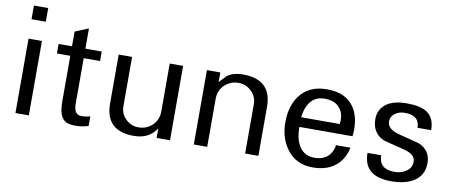

<svg xmlns="http://www.w3.org/2000/svg" viewBox="-65 -990 3009 1271"><g transform="rotate(10 1439.5 -354.0)"><path d="M171 -630H75V-722H171ZM168 0H78V-500H168Z M570 0Q552 6 529.5 10Q507 14 481 14Q453 14 432 7.5Q411 1 397.5 -15.5Q384 -32 377 -60Q370 -88 370 -131V-436H280V-500H370V-599L460 -636V-500H570V-436H460V-131Q460 -56 511 -56Q528 -56 543 -58.5Q558 -61 570 -64Z M1117 0H1027V-64Q978 13 875 13Q684 13 684 -171V-500H774V-169Q774 -118 810 -83Q846 -48 895 -48Q950 -48 988.5 -84.5Q1027 -121 1027 -178V-500H1117Z M1711 0H1622V-331Q1622 -382 1585.5 -417.5Q1549 -453 1499 -453Q1444 -453 1405.5 -416.5Q1367 -380 1367 -323V0H1277V-500H1367V-436Q1389 -459 1410 -481Q1449 -513 1519 -513Q1711 -513 1711 -329Z M2305 -283Q2305 -257 2302 -236H1945Q1945 -153 1976 -106Q2010 -52 2078 -52Q2140 -52 2174 -89Q2200 -118 2205 -159H2302Q2289 -96 2249 -52Q2188 13 2077 13Q1962 13 1900 -75Q1848 -148 1848 -250Q1848 -358 1899 -428Q1961 -513 2083 -513Q2211 -513 2267 -428Q2305 -370 2305 -283ZM2205 -301Q2207 -313 2207 -325Q2207 -379 2178 -411Q2145 -449 2079 -449Q1965 -449 1945 -301Z M2822 -147Q2822 -63 2753 -21Q2696 13 2604 13Q2419 13 2419 -145H2511Q2512 -52 2615 -52Q2661 -52 2693 -74Q2730 -98 2730 -140Q2730 -190 2652 -209Q2516 -243 2509 -246Q2431 -283 2431 -375Q2431 -432 2471 -469Q2520 -513 2619 -513Q2708 -513 2753 -485Q2808 -450 2808 -366H2716Q2716 -449 2617 -449Q2578 -449 2550.5 -428.5Q2523 -408 2523 -375Q2523 -324 2601 -303Q2672 -284 2744 -266Q2822 -231 2822 -147Z"/></g></svg>

Font: Mingzat
Style: Regular
Weight: 400
Designer: Jason Glavy (Lepcha), Lorna Priest (Lepcha additions), Walt Agee (Sophia), Victor Gaultney (Sophia)
Foundry: SIL International
Version: Version 0.100